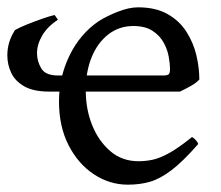

<svg xmlns="http://www.w3.org/2000/svg" viewBox="-20 -489 603 524"><path d="M115 -239Q71 -239 46 -253.5Q21 -268 10.5 -290.5Q0 -313 0 -338Q0 -375 21 -407Q31 -413 53 -422Q75 -431 97 -438.5Q119 -446 129 -448Q133 -443 138 -435Q110 -417 95.5 -392.5Q81 -368 81 -344Q81 -322 92.5 -302.5Q104 -283 138 -283H426Q438 -283 441 -287Q444 -291 444 -301Q444 -314 440.5 -334Q437 -354 426.5 -373Q416 -392 396 -405Q376 -418 344 -418Q305 -418 275.5 -395Q246 -372 230 -332.5Q214 -293 214 -243Q214 -191 231.5 -147.5Q249 -104 281 -76.5Q313 -49 358 -49Q379 -49 398.5 -53.5Q418 -58 443 -72Q468 -86 504 -115Q510 -112 515 -106Q520 -100 521 -96Q479 -48 448 -24.5Q417 -1 389.5 7Q362 15 329 15Q279 15 236 -13.5Q193 -42 167 -93Q141 -144 141 -212Q141 -278 169.5 -337Q198 -396 249 -431Q271 -445 301.5 -457Q332 -469 357 -469Q405 -469 437.5 -450.5Q470 -432 489 -402Q508 -372 516 -338Q524 -304 524 -272Q516 -263 501 -254.5Q486 -246 471 -239Z"/></svg>

Font: ChillKai
Style: Regular
Weight: 400
Designer: ChillType
Foundry: 寒蝉字型
Version: Version 2.000